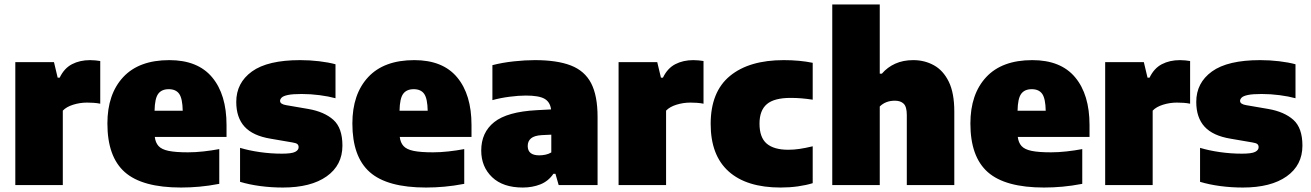

<svg xmlns="http://www.w3.org/2000/svg" viewBox="-20 -828 5865 859"><path d="M48.5 0V-550H221.5L238 -480.5H247Q267 -522.5 302.2 -540.8Q337.5 -559 383 -559Q395 -559 407.2 -557.8Q419.5 -556.5 428.5 -555V-364Q414.5 -367 398.5 -368Q382.5 -369 369.5 -369Q337.5 -369 307.2 -359.5Q277 -350 261 -333V0Z M790 11Q616.5 11 538.5 -57.8Q460.5 -126.5 460.5 -275.5Q460.5 -407 531.2 -483Q602 -559 737.5 -559Q865 -559 929.2 -482Q993.5 -405 993.5 -268.5V-215.5H672.5Q675.5 -190 689.2 -174.8Q703 -159.5 734.2 -153Q765.5 -146.5 821 -146.5Q853.5 -146.5 890 -150.5Q926.5 -154.5 961 -161V-5.5Q914 3.5 872.5 7.2Q831 11 790 11ZM735 -429Q703 -429 687.8 -408.2Q672.5 -387.5 671.5 -332.5H797.5Q796.5 -387 781.8 -408Q767 -429 735 -429Z M1245.5 11Q1194 11 1144.8 4.5Q1095.5 -2 1054 -14.5V-166.5Q1094 -154.5 1142.8 -147.5Q1191.5 -140.5 1241.5 -140.5Q1285 -140.5 1300.5 -148.5Q1316 -156.5 1316 -169.5Q1316 -178.5 1310.5 -183.2Q1305 -188 1289.5 -190.5L1190.5 -207.5Q1111.5 -220.5 1074.2 -261.2Q1037 -302 1037 -372Q1037 -457.5 1107.2 -508.2Q1177.5 -559 1323 -559Q1366 -559 1408 -554Q1450 -549 1481 -540.5V-388.5Q1450 -397 1410 -402.2Q1370 -407.5 1329.5 -407.5Q1288.5 -407.5 1267.8 -403Q1247 -398.5 1240 -391.2Q1233 -384 1233 -376.5Q1233 -362 1260.5 -357.5L1359.5 -340.5Q1431 -328 1471.5 -291.8Q1512 -255.5 1512 -176.5Q1512 -89 1441.5 -39Q1371 11 1245.5 11Z M1886 11Q1712.5 11 1634.5 -57.8Q1556.5 -126.5 1556.5 -275.5Q1556.5 -407 1627.2 -483Q1698 -559 1833.5 -559Q1961 -559 2025.2 -482Q2089.5 -405 2089.5 -268.5V-215.5H1768.5Q1771.5 -190 1785.2 -174.8Q1799 -159.5 1830.2 -153Q1861.5 -146.5 1917 -146.5Q1949.5 -146.5 1986 -150.5Q2022.5 -154.5 2057 -161V-5.5Q2010 3.5 1968.5 7.2Q1927 11 1886 11ZM1831 -429Q1799 -429 1783.8 -408.2Q1768.5 -387.5 1767.5 -332.5H1893.5Q1892.5 -387 1877.8 -408Q1863 -429 1831 -429Z M2319 11Q2230 11 2181.5 -35.5Q2133 -82 2133 -154.5Q2133 -235.5 2191.2 -281.8Q2249.5 -328 2380.5 -335L2445.5 -338.5Q2441 -372 2416 -386.2Q2391 -400.5 2332.5 -400.5Q2300.5 -400.5 2259.8 -395.2Q2219 -390 2183 -380V-536.5Q2227.5 -548 2278.5 -553.5Q2329.5 -559 2373 -559Q2472.5 -559 2534.2 -535Q2596 -511 2624.8 -455.5Q2653.5 -400 2653.5 -305V0H2479.5L2465 -50.5H2456Q2433 -17 2397.2 -3Q2361.5 11 2319 11ZM2341 -175Q2341 -133 2392.5 -133Q2405.5 -133 2419.8 -135.8Q2434 -138.5 2446.5 -146V-225.5L2404 -223.5Q2370.5 -221.5 2355.8 -209Q2341 -196.5 2341 -175Z M2747.5 0V-550H2920.5L2937 -480.5H2946Q2966 -522.5 3001.2 -540.8Q3036.5 -559 3082 -559Q3094 -559 3106.2 -557.8Q3118.5 -556.5 3127.5 -555V-364Q3113.5 -367 3097.5 -368Q3081.5 -369 3068.5 -369Q3036.5 -369 3006.2 -359.5Q2976 -350 2960 -333V0Z M3472.5 11Q3320.5 11 3240 -61Q3159.5 -133 3159.5 -273.5Q3159.5 -417 3245.5 -488Q3331.5 -559 3486.5 -559Q3557.5 -559 3616 -547V-382Q3590 -386 3566.2 -388Q3542.5 -390 3517.5 -390Q3443.5 -390 3410.8 -362Q3378 -334 3378 -275Q3378 -213 3410.2 -185.5Q3442.5 -158 3506.5 -158Q3532 -158 3557.2 -161.8Q3582.5 -165.5 3616 -173.5V-8.5Q3587 0.5 3549.8 5.8Q3512.5 11 3472.5 11Z M3703.5 0V-808H3916V-498.5H3925.5Q3950.5 -527.5 3985.5 -543.2Q4020.5 -559 4066 -559Q4116.5 -559 4158.2 -536Q4200 -513 4224.8 -462.5Q4249.5 -412 4249.5 -329V0H4037V-313.5Q4037 -350.5 4023 -364Q4009 -377.5 3984 -377.5Q3942 -377.5 3916 -351.5V0Z M4651 11Q4477.5 11 4399.5 -57.8Q4321.5 -126.5 4321.5 -275.5Q4321.5 -407 4392.2 -483Q4463 -559 4598.5 -559Q4726 -559 4790.2 -482Q4854.5 -405 4854.5 -268.5V-215.5H4533.5Q4536.5 -190 4550.2 -174.8Q4564 -159.5 4595.2 -153Q4626.5 -146.5 4682 -146.5Q4714.5 -146.5 4751 -150.5Q4787.5 -154.5 4822 -161V-5.5Q4775 3.5 4733.5 7.2Q4692 11 4651 11ZM4596 -429Q4564 -429 4548.8 -408.2Q4533.5 -387.5 4532.5 -332.5H4658.5Q4657.5 -387 4642.8 -408Q4628 -429 4596 -429Z M4924.5 0V-550H5097.5L5114 -480.5H5123Q5143 -522.5 5178.2 -540.8Q5213.5 -559 5259 -559Q5271 -559 5283.2 -557.8Q5295.5 -556.5 5304.5 -555V-364Q5290.5 -367 5274.5 -368Q5258.5 -369 5245.5 -369Q5213.5 -369 5183.2 -359.5Q5153 -350 5137 -333V0Z M5540.5 11Q5489 11 5439.8 4.5Q5390.5 -2 5349 -14.5V-166.5Q5389 -154.5 5437.8 -147.5Q5486.5 -140.5 5536.5 -140.5Q5580 -140.5 5595.5 -148.5Q5611 -156.5 5611 -169.5Q5611 -178.5 5605.5 -183.2Q5600 -188 5584.5 -190.5L5485.5 -207.5Q5406.5 -220.5 5369.2 -261.2Q5332 -302 5332 -372Q5332 -457.5 5402.2 -508.2Q5472.5 -559 5618 -559Q5661 -559 5703 -554Q5745 -549 5776 -540.5V-388.5Q5745 -397 5705 -402.2Q5665 -407.5 5624.5 -407.5Q5583.5 -407.5 5562.8 -403Q5542 -398.5 5535 -391.2Q5528 -384 5528 -376.5Q5528 -362 5555.5 -357.5L5654.5 -340.5Q5726 -328 5766.5 -291.8Q5807 -255.5 5807 -176.5Q5807 -89 5736.5 -39Q5666 11 5540.5 11Z"/></svg>

Font: Encode Sans Black
Style: Regular
Weight: 900
Designer: Multiple Designers
Foundry: Impallari Type
Version: Version 3.002; ttfautohint (v1.8.3) -l 8 -r 50 -G 200 -x 14 